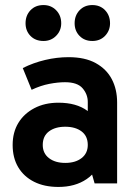

<svg xmlns="http://www.w3.org/2000/svg" viewBox="-20 -725 538 759"><path d="M211 14Q155 14 114.5 -6.5Q74 -27 52 -64Q30 -101 30 -152Q30 -202 52.5 -239Q75 -276 116 -297.5Q157 -319 211 -319Q282 -319 325.5 -287Q369 -255 385 -197L327 -201V-322Q327 -352 306.5 -376Q286 -400 237 -400Q209 -400 175 -393.5Q141 -387 105 -370L70 -456Q112 -477 158.5 -488Q205 -499 251 -499Q316 -499 358.5 -475.5Q401 -452 422 -412Q443 -372 443 -320V0H354L328 -91L385 -108Q368 -48 322.5 -17Q277 14 211 14ZM238 -81Q278 -81 302.5 -100Q327 -119 327 -152Q327 -187 302.5 -205.5Q278 -224 238 -224Q198 -224 173.5 -205.5Q149 -187 149 -152Q149 -119 173.5 -100Q198 -81 238 -81ZM81 -633Q81 -664 100.5 -684.5Q120 -705 152 -705Q182 -705 202 -684.5Q222 -664 222 -633Q222 -604 202 -583.5Q182 -563 152 -563Q120 -563 100.5 -583Q81 -603 81 -633ZM275 -633Q275 -664 294.5 -684.5Q314 -705 345 -705Q376 -705 395.5 -684.5Q415 -664 415 -633Q415 -604 395.5 -583.5Q376 -563 345 -563Q314 -563 294.5 -583Q275 -603 275 -633Z"/></svg>

Font: Gabarito Medium
Style: Regular
Weight: 500
Designer: Leandro Assis / Alvaro Franca / Felipe Casaprima
Foundry: Naipe Foundry
Version: Version 1.000